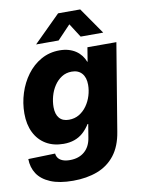

<svg xmlns="http://www.w3.org/2000/svg" viewBox="-101 -811 820 1093"><g transform="rotate(-10 308.5 -265.0)"><path d="M232.4 211.9Q153.3 211.9 102.1 190.4Q50.8 168.9 26.4 131.6Q2 94.2 1.5 45.9L157.2 41.5Q158.7 57.1 167.7 68.6Q176.8 80.1 193.4 86.4Q210 92.8 234.4 92.8Q286.1 92.8 318.8 64.7Q351.6 36.6 359.4 -14.6L372.1 -91.8H368.2Q350.1 -63 327.9 -43.5Q305.7 -23.9 277.8 -14.2Q250 -4.4 215.3 -4.4Q156.7 -4.4 113.8 -30Q70.8 -55.7 47.6 -102.5Q24.4 -149.4 24.4 -212.9Q24.4 -272.9 42.5 -329.8Q60.5 -386.7 94.5 -432.6Q128.4 -478.5 176.5 -505.6Q224.6 -532.7 283.7 -532.7Q312 -532.7 335.4 -525.9Q358.9 -519 377 -506.8Q395 -494.6 408 -477.8Q420.9 -460.9 428.2 -441.4H430.2L443.4 -522.5H610.8L527.3 -19Q514.2 63 474.4 114Q434.6 165 372.8 188.5Q311 211.9 232.4 211.9ZM268.6 -134.3Q302.2 -134.3 328.4 -150.1Q354.5 -166 372.8 -191.9Q391.1 -217.8 400.6 -249Q410.2 -280.3 410.2 -311.5Q410.2 -354 389.4 -377.7Q368.7 -401.4 331.1 -401.4Q297.9 -401.4 272.5 -385Q247.1 -368.7 229.5 -342Q211.9 -315.4 203.1 -283.4Q194.3 -251.5 194.3 -220.2Q194.3 -178.7 213.4 -156.5Q232.4 -134.3 268.6 -134.3ZM288.6 -588.9H159.2V-589.8L312.5 -741.7H440.4L545.9 -589.8V-588.9H416L364.7 -668.9Z"/></g></svg>

Font: Inter 28pt ExtraBold
Style: Italic
Weight: 800
Italic angle: -9.3988°
Designer: Rasmus Andersson
Foundry: rsms
Version: Version 4.001;git-66647c0bb